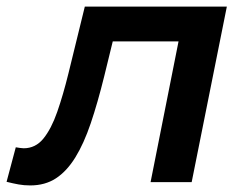

<svg xmlns="http://www.w3.org/2000/svg" viewBox="-68 -554 741 584"><path d="M-48 -1 -20 -106Q-13 -105 -7 -104Q-1 -103 4 -103Q40 -103 64 -132.5Q88 -162 106 -213.5Q124 -265 140 -330L190 -534H622L515 0H390L482 -463L506 -428H251L284 -465L249 -322Q229 -241 208 -179Q187 -117 161 -75Q135 -33 102 -11.5Q69 10 24 10Q5 10 -11.5 7Q-28 4 -48 -1Z"/></svg>

Font: MOST Montserrat SemiBold
Style: Italic
Weight: 600
Italic angle: -11.3°
Designer: Julieta Ulanovsky
Foundry: Julieta Ulanovsky
Version: Version 8.000;March 11, 2024;FontCreator 15.0.0.2926 64-bit